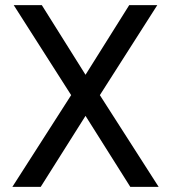

<svg xmlns="http://www.w3.org/2000/svg" viewBox="-20 -731 667 751"><path d="M143.6 -710.9 314.5 -438.5 485.4 -710.9H595.2L370.6 -358.9L600.6 0H489.7L314.5 -277.8L139.2 0H28.3L258.3 -358.9L33.7 -710.9Z"/></svg>

Font: Vazirmatn RD
Style: Regular
Weight: 400
Designer: Saber Rastikerdar
Foundry: Saber Rastikerdar
Version: Version 32.102